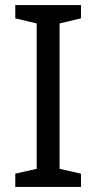

<svg xmlns="http://www.w3.org/2000/svg" viewBox="-20 -734 379 754"><path d="M298 0H40V-52L124 -71V-642L40 -662V-714H298V-662L214 -642V-71L298 -52Z"/></svg>

Font: Noto Sans Tirhuta
Style: Regular
Weight: 400
Designer: Monotype Design Team
Foundry: Monotype Imaging Inc.
Version: Version 2.003; ttfautohint (v1.8.4.7-5d5b)